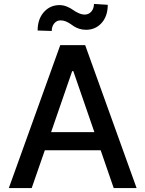

<svg xmlns="http://www.w3.org/2000/svg" viewBox="-20 -957 740 977"><path d="M288 -853.3Q268.5 -853.3 255.9 -837.9Q243.3 -822.4 243.3 -799.4L171.5 -801.8Q171.5 -859.4 202.9 -895.1Q234.4 -930.8 282 -931.1Q301.5 -931.1 320 -923.7Q338.4 -916.2 350.9 -907Q363.3 -897.7 379.8 -890.3Q396.3 -882.8 411.9 -882.8Q432.2 -883.2 445.1 -898.6Q458.1 -914.1 458.1 -937.1L528.4 -932.5Q528.1 -874.3 496.8 -839.8Q465.6 -805.4 418 -805.4Q399.5 -805.4 383.9 -810.4Q368.3 -815.3 357.4 -822.4Q346.6 -829.5 336.5 -836.5Q326.3 -843.4 314.1 -848.4Q301.8 -853.3 288 -853.3ZM558.6 0 492.2 -192.5H208.1L141.3 0H24.9L286.6 -727.3H413.4L675.1 0ZM240.1 -284.8H460.2L353 -595.2H347.3Z"/></svg>

Font: TID UI Medium
Style: Regular
Weight: 500
Designer: The TID Project Authors
Foundry: Bakken & Bæck
Version: Version 1.001;hotconv 1.0.109;makeotfexe 2.5.65596